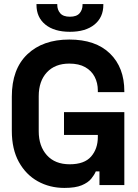

<svg xmlns="http://www.w3.org/2000/svg" viewBox="-20 -908 678 942"><path d="M38 -266V-434Q38 -569 114 -641.5Q190 -714 320 -714Q449 -714 519.5 -645.5Q590 -577 590 -460V-456H460V-464Q460 -501 444.5 -531Q429 -561 398 -578.5Q367 -596 320 -596Q250 -596 210 -553Q170 -510 170 -436V-264Q170 -191 210 -146.5Q250 -102 322 -102Q394 -102 427 -140Q460 -178 460 -236V-246H294V-358H590V0H468V-67H450Q443 -50 427.5 -31Q412 -12 381 1Q350 14 296 14Q224 14 165.5 -18.5Q107 -51 72.5 -113.5Q38 -176 38 -266ZM159 -884V-888H261V-884Q261 -860 275.5 -843Q290 -826 323 -826Q356 -826 370.5 -843Q385 -860 385 -884V-888H487V-884Q487 -823 443.5 -787.5Q400 -752 323 -752Q246 -752 202.5 -787.5Q159 -823 159 -884Z"/></svg>

Font: Space Grotesk Frontify
Style: Bold
Weight: 700
Designer: Florian Karsten
Version: Version 2.000